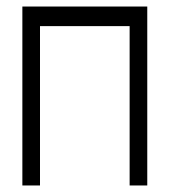

<svg xmlns="http://www.w3.org/2000/svg" viewBox="-20 -617 526 588"><path d="M102.5 -49H48.5V-597H431V-49H377V-537H102.5Z"/></svg>

Font: 3270 Nerd Font Mono SemCond
Style: Regular
Weight: 400
Monospace: yes
Version: Version 3.0.1;Nerd Fonts 3.1.1